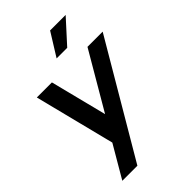

<svg xmlns="http://www.w3.org/2000/svg" viewBox="-268 -824 1126 1126"><g transform="rotate(-45 294.5 -261.5)"><path d="M52 200H177L589 -500H463L257 -148L168 -500H43L169 0ZM287 -580H375L505 -723H376Z"/></g></svg>

Font: Uncut Sans Semibold
Style: Italic
Weight: 600
Italic angle: -10°
Designer: Kasper Nordkvist
Foundry: Uncut Type
Version: Version 1.111;FEAKit 1.0